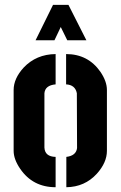

<svg xmlns="http://www.w3.org/2000/svg" viewBox="-20 -783 505 804"><path d="M128.9 -614.3 202.1 -762.7H266.6L341.8 -614.3H261.7L234.4 -669.9L208 -614.3ZM37.1 -151.4V-406.2Q37.1 -454.1 79.1 -500Q131.8 -555.7 212.9 -556.6V-429.7Q168.9 -425.8 166 -392.6V-165Q168 -127 212.9 -126V1Q117.2 1 64.5 -76.2Q37.1 -116.2 37.1 -151.4ZM257.8 1V-126Q298.8 -130.9 302.7 -163.1L301.8 -392.6Q294.9 -427.7 256.8 -429.7V-556.6Q348.6 -556.6 400.4 -482.4Q427.7 -442.4 427.7 -406.2V-151.4Q427.7 -102.5 385.7 -55.7Q335 0 257.8 1Z"/></svg>

Font: Post No Bills Colombo
Style: ExtraBold
Weight: 900
Designer: Kosala Senevirathne, Siva Puranthara, Lasantha Premarathna, Tharique Azeez
Foundry: Mooniak
Version: Version 1.220 ; ttfautohint (v1.5)